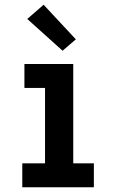

<svg xmlns="http://www.w3.org/2000/svg" viewBox="-20 -790 490 810"><path d="M74 0V-101H170V-419H83V-520H289V-101H376V0ZM244 -576 95 -710 164 -770 300 -624Z"/></svg>

Font: Iosevka Etoile
Style: Bold
Weight: 700
Designer: Belleve Invis
Foundry: Belleve Invis
Version: Version 28.1.0; ttfautohint (v1.8.4)